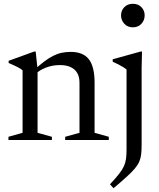

<svg xmlns="http://www.w3.org/2000/svg" viewBox="-20 -738 838 1012"><path d="M178 -373V-38L253.5 -17V0H24.5V-17L99 -38V-367.5Q91 -374.5 75.2 -383Q59.5 -391.5 25.5 -406V-417.5L160.5 -466.5H168ZM323.5 -17 399 -38V-302.5Q399 -332 387.5 -352.5Q376 -373 353 -384Q330 -395 295.5 -395Q256 -395 221.8 -381.5Q187.5 -368 171 -350.5L155.5 -365Q186.5 -393.5 211.8 -412.8Q237 -432 259.8 -443.5Q282.5 -455 305.2 -459.8Q328 -464.5 353 -464.5Q418 -464.5 448.2 -425.8Q478.5 -387 478.5 -302.5V-38L553.5 -17V0H323.5ZM680.5 -594Q652.5 -594 635.2 -612.8Q618 -631.5 618 -657Q618 -682.5 635.2 -700.2Q652.5 -718 680.5 -718Q708.5 -718 725.5 -700.2Q742.5 -682.5 742.5 -657Q742.5 -631.5 725.5 -612.8Q708.5 -594 680.5 -594ZM647 -371.5Q641.5 -376.5 630 -383.8Q618.5 -391 604 -398.5Q589.5 -406 574 -412.5V-425.5L721.5 -466.5H728.5L726.5 -380V24.5Q726.5 53.5 724.2 74.5Q722 95.5 714.2 113.5Q706.5 131.5 690.5 150.5Q674.5 169.5 647.2 194.2Q620 219 578.5 254L559.5 233.5Q589.5 201.5 607 179.2Q624.5 157 633 138.2Q641.5 119.5 644.2 99Q647 78.5 647 49.5Z"/></svg>

Font: Newsreader 36pt
Style: Regular
Weight: 400
Designer: Hugues Gentile
Foundry: Production Type
Version: Version 1.003